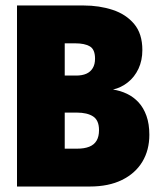

<svg xmlns="http://www.w3.org/2000/svg" viewBox="-20 -680 609 700"><path d="M42 -660H285Q342 -660 390.8 -644Q439.5 -628 469.2 -592.5Q499 -557 499 -497.5Q499 -459.5 484.8 -429.2Q470.5 -399 446.2 -379.8Q422 -360.5 392 -353.5Q419 -349.5 443 -338Q467 -326.5 485.2 -306.8Q503.5 -287 514 -257.5Q524.5 -228 524.5 -188.5Q524.5 -132.5 498.8 -90Q473 -47.5 424.5 -23.8Q376 0 307.5 0H42ZM216 -138H261.5Q287.5 -138 305.2 -145Q323 -152 332 -167Q341 -182 341 -205.5Q341 -241.5 319.5 -255.5Q298 -269.5 260 -269.5H216ZM216 -404.5H257.5Q279.5 -404.5 294.8 -411.2Q310 -418 318.2 -431.8Q326.5 -445.5 326.5 -466Q326.5 -500 307.5 -511Q288.5 -522 255 -522H216Z"/></svg>

Font: League Spartan Thin ExtraBold
Style: Regular
Weight: 800
Version: Version 2.002